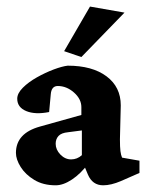

<svg xmlns="http://www.w3.org/2000/svg" viewBox="-20 -550 441 576"><path d="M147 5.9Q109.4 5.9 82.8 -10.3Q56.2 -26.4 42 -49.1Q27.8 -71.8 27.8 -91.3Q27.8 -150.4 100.1 -170.4L224.1 -205.1V-228.5Q224.1 -252.9 201.9 -272.5Q179.7 -292 153.3 -292Q134.3 -292 132.3 -267.1L127.4 -213.9Q85.4 -205.6 58.6 -216.8Q31.7 -228 31.7 -253.9Q31.7 -270 48.6 -286.9Q65.4 -303.7 90.6 -317.9Q115.7 -332 141.1 -341.6Q166.5 -351.1 183.1 -353Q256.8 -353 299.6 -321Q342.3 -289.1 342.3 -233.9L339.8 -132.3Q339.8 -108.4 341.3 -96.7Q342.8 -85 346.2 -77.1L398.4 -67.9V-31.2L342.8 -6.8Q313 5.9 289.6 5.9Q257.3 5.9 243.7 -26.4L228 -64L245.6 -60.1Q222.2 -28.8 196 -11.5Q169.9 5.9 147 5.9ZM193.4 -71.8Q211.4 -71.8 225.6 -84.5V-158.7L184.1 -153.3Q164.1 -151.4 155.5 -142.1Q147 -132.8 147 -118.7Q147 -101.1 161.1 -86.4Q175.3 -71.8 193.4 -71.8ZM224.1 -378.9 172.4 -396.5 250 -530.3 353.5 -512.2Z"/></svg>

Font: Lateef ExtraBold
Style: Regular
Weight: 800
Designer: SIL International
Foundry: SIL International
Version: Version 4.200